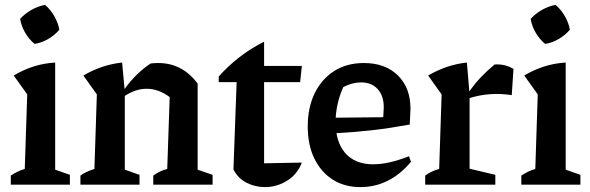

<svg xmlns="http://www.w3.org/2000/svg" viewBox="-20 -753 2406 783"><path d="M24 0V-37Q36 -45 50 -52Q64 -59 81 -64L91 -368L36 -445Q74 -468 116 -481.5Q158 -495 205 -498V-61L265 -40V0ZM164 -733Q186 -714 201.5 -687Q217 -660 222 -632Q204 -610 176.5 -594Q149 -578 121 -574Q99 -592 83 -619Q67 -646 62 -676Q81 -697 108 -712.5Q135 -728 164 -733Z M308 0V-37Q319 -45 332.5 -51.5Q346 -58 365 -64L375 -368L320 -445Q395 -489 478 -498L488 -390Q511 -422 537.5 -448Q564 -474 594 -494Q609 -496 625 -496Q724 -496 786 -412V-61L847 -40V0H605V-37Q616 -45 629.5 -52Q643 -59 662 -64L672 -357Q627 -391 578 -391Q534 -391 489 -362V-61L549 -40V0Z M1057 -583V-484H1211L1204 -418H1057V-87L1211 -90Q1192 -41 1150 -15.5Q1108 10 1061 10Q1021 10 986 -7.5Q951 -25 932 -62L945 -418H872V-441Q909 -483 956 -519.5Q1003 -556 1057 -583Z M1450 10Q1385 10 1337 -20.5Q1289 -51 1262 -106.5Q1235 -162 1235 -237Q1235 -315 1263.5 -373Q1292 -431 1343 -463.5Q1394 -496 1464 -496Q1551 -496 1602.5 -445.5Q1654 -395 1654 -309L1651 -245Q1568 -230 1498.5 -222Q1429 -214 1352 -210Q1363 -148 1401.5 -115.5Q1440 -83 1502 -83Q1565 -83 1648 -116L1656 -93Q1569 10 1450 10ZM1380 -398Q1353 -338 1349 -273L1543 -275L1545 -315Q1545 -363 1520 -390Q1495 -417 1452 -417Q1417 -417 1380 -398Z M1714 0V-37Q1726 -46 1739.5 -52.5Q1753 -59 1771 -64L1781 -368L1726 -445Q1801 -489 1884 -498L1894 -380Q1917 -413 1942.5 -439.5Q1968 -466 1997 -490Q2039 -493 2074 -472L2067 -365Q1978 -379 1895 -353V-65L2000 -40V0Z M2106 0V-37Q2118 -45 2132 -52Q2146 -59 2163 -64L2173 -368L2118 -445Q2156 -468 2198 -481.5Q2240 -495 2287 -498V-61L2347 -40V0ZM2246 -733Q2268 -714 2283.5 -687Q2299 -660 2304 -632Q2286 -610 2258.5 -594Q2231 -578 2203 -574Q2181 -592 2165 -619Q2149 -646 2144 -676Q2163 -697 2190 -712.5Q2217 -728 2246 -733Z"/></svg>

Font: Piazzolla SemiBold
Style: Regular
Weight: 600
Designer: Juan Pablo del Peral
Foundry: Huerta Tipografica
Version: Version 1.330